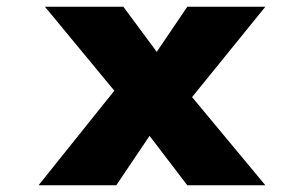

<svg xmlns="http://www.w3.org/2000/svg" viewBox="-20 -553 907 573"><path d="M539 0 397 -186 352 -245 114 -533H348L468 -371L516 -308L772 0ZM95 0 345 -312 463 -202 327 0ZM519 -221 403 -332 539 -533H772Z"/></svg>

Font: Lexend Giga ExtraBold
Style: Regular
Weight: 800
Designer: Bonnie Shaver-Troup, Thomas Jockin
Foundry: Lexend
Version: Version 1.007